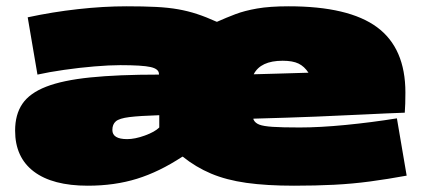

<svg xmlns="http://www.w3.org/2000/svg" viewBox="-20 -580 1352 610"><path d="M259 10Q147 10 87.5 -35Q28 -80 28 -165Q28 -216 51 -250Q74 -284 126.5 -304.5Q179 -325 267 -334Q355 -343 485 -343V-345Q485 -361 458.5 -367Q432 -373 362 -373Q328 -373 280 -369Q232 -365 183.5 -358Q135 -351 99 -343L68 -525Q147 -542 228 -551Q309 -560 382 -560Q436 -560 475.5 -558Q515 -556 546 -550.5Q577 -545 606 -535.5Q635 -526 668 -511H670Q699 -524 728 -535Q757 -546 797 -553Q837 -560 897 -560Q1088 -560 1178 -493.5Q1268 -427 1268 -286Q1268 -267 1267.5 -251Q1267 -235 1266 -222Q1209 -220 1140 -216.5Q1071 -213 984 -209.5Q897 -206 785 -203Q785 -201 786 -199Q791 -189 804 -184Q817 -179 846.5 -177Q876 -175 932 -175Q996 -175 1078 -183Q1160 -191 1241 -204L1272 -22Q1212 -11 1156 -3.5Q1100 4 1041.5 7Q983 10 914 10Q827 10 763 1Q699 -8 650.5 -28.5Q602 -49 561 -82H559Q486 -34 415 -12Q344 10 259 10ZM786 -344Q818 -345 858.5 -346Q899 -347 960 -349Q947 -369 928.5 -378Q910 -387 878 -387Q808 -387 786 -344ZM384 -138Q409 -138 440.5 -149.5Q472 -161 486 -175V-214Q423 -212 391 -208Q359 -204 348 -194.5Q337 -185 337 -167Q337 -138 384 -138Z"/></svg>

Font: Georama ExtraExtended Black
Style: Regular
Weight: 900
Width: 8
Designer: Jean-Baptiste Levee
Foundry: Production Type
Version: Version 1.000